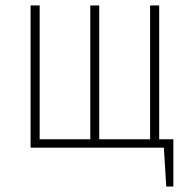

<svg xmlns="http://www.w3.org/2000/svg" viewBox="-20 -540 694 702"><path d="M562 -30.8H613.8V142.1H587.9L579.1 0H91.8V-520H125V-30.8H310.1V-520H342.8V-30.8H528.8V-520H562Z"/></svg>

Font: Fira Sans Compressed UltraLight
Style: Regular
Weight: 200
Width: 1
Designer: Carrois Corporate & Edenspiekermann AG
Foundry: Carrois Corporate GbR & Edenspiekermann AG
Version: Version 4.203;PS 004.203;hotconv 1.0.88;makeotf.lib2.5.64775